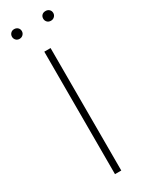

<svg xmlns="http://www.w3.org/2000/svg" viewBox="-221 -888 716 926"><g transform="rotate(-30 136.5 -424.5)"><path d="M154 0H119V-682H154ZM75 -822Q75 -811 67 -803Q59 -795 47 -795Q35 -795 27.5 -803Q20 -811 20 -822Q20 -833 27.5 -841Q35 -849 47 -849Q59 -849 67 -841.5Q75 -834 75 -822ZM250 -822Q250 -811 242 -803Q234 -795 222 -795Q209 -795 201.5 -803Q194 -811 194 -822Q194 -834 201.5 -841.5Q209 -849 222 -849Q234 -849 242 -841.5Q250 -834 250 -822Z"/></g></svg>

Font: FiraGO UltraLight
Style: Regular
Weight: 200
Designer: bBox Type
Foundry: bBox Type GmbH
Version: Version 1.001